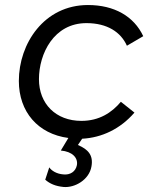

<svg xmlns="http://www.w3.org/2000/svg" viewBox="-20 -545 616 764"><path d="M233 199C277 203 335 171 344 117C352 72 330 49 290 32L307 7C385 3 459 -32 515 -97L461 -140C425 -97 375 -64 304 -64C202 -64 135 -132 135 -230C135 -331 194 -453 324 -453C407 -453 461 -417 485 -363L550 -401C513 -480 435 -525 330 -525C156 -525 55 -372 55 -223C55 -100 131 -12 252 4L222 54C268 58 291 83 286 112C281 138 259 152 232 149C205 147 185 134 176 121L160 170C178 186 201 196 233 199Z"/></svg>

Font: Fixel Display 20240404
Style: Italic
Weight: 400
Italic angle: -10°
Designer: AlfaBravo + MacPaw
Foundry: Kyrylo Tkachov, Marchela Mozhyna, Serhii Makarenko, Maria Weinstein, Zakhar Kryvoshyya
Version: Version 1.211;Glyphs 3.2 (3225)